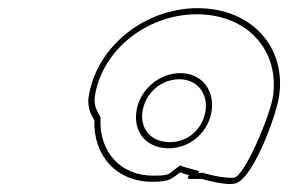

<svg xmlns="http://www.w3.org/2000/svg" viewBox="-20 -750 733 470"><path d="M197 -513C194 -493 199 -474 211 -456C208 -370 264 -305 353 -305C398 -305 401 -314 421 -328C429 -325 435 -323 443 -321C439 -316 437 -312 446 -312H474C509 -302 538 -298 550 -300C597 -300 657 -471 663 -513C682 -636 594 -730 464 -730C334 -730 216 -636 197 -513ZM212 -513C229 -627 339 -715 462 -715C585 -715 665 -627 648 -513C641 -466 577 -315 552 -315H550C543 -314 514 -316 480 -326L478 -327H465L468 -331L450 -336C439 -339 430 -341 421 -345L414 -340C392 -324 398 -320 355 -320C274 -320 223 -379 226 -458V-462L225 -466C214 -482 210 -497 212 -513ZM314 -478C306 -426 339 -387 393 -387C445 -387 490 -426 498 -478C506 -531 472 -571 422 -571C370 -571 322 -531 314 -478ZM329 -478C336 -523 375 -556 419 -556C461 -556 490 -523 483 -478C476 -434 440 -402 396 -402C350 -402 322 -434 329 -478Z"/></svg>

Font: Ampere
Style: OuLnIta
Weight: 400
Version: Version 1